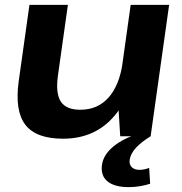

<svg xmlns="http://www.w3.org/2000/svg" viewBox="-20 -560 748 789"><path d="M218 -249Q208 -176 230 -142.5Q252 -109 310 -109Q381 -109 425.5 -158.5Q470 -208 484 -301L551 -381L541 -312Q519 -157 441 -73.5Q363 10 239 10Q128 10 84 -47.5Q40 -105 57 -227L101 -540H259ZM599 0H474L464 -162L517 -540H675ZM509 209Q451 209 422 185.5Q393 162 399 118Q404 80 439 48Q474 16 532 -5L599 0Q560 24 538.5 47.5Q517 71 513 96Q510 115 521 126.5Q532 138 553 138Q573 138 593 130L597 195Q579 201 556 205Q533 209 509 209Z"/></svg>

Font: Pathway Extreme 28pt
Style: Bold Italic
Weight: 700
Italic angle: -8°
Designer: Eduardo Rodriguez Tunni
Foundry: Eduardo Rodriguez Tunni
Version: Version 1.001;gftools[0.9.26]